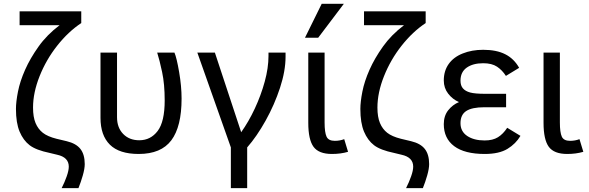

<svg xmlns="http://www.w3.org/2000/svg" viewBox="-20 -786 3066 999"><path d="M82 -727.1H402.8V-666Q335 -621.1 277.6 -548.3Q220.2 -475.6 186 -389.6Q151.9 -303.7 151.9 -226.1Q151.9 -177.2 165 -145.8Q178.2 -114.3 202.9 -95Q227.5 -75.7 273.9 -64L327.1 -51.3Q376 -39.6 398.4 -11Q420.9 17.6 420.9 67.9Q420.9 91.3 410.9 126.5Q400.9 161.6 388.2 192.9H300.8Q316.4 162.1 327.1 131.6Q337.9 101.1 337.9 81.1Q337.9 32.2 276.9 19L238.8 9.8Q167.5 -4.9 134.3 -30.3Q101.1 -55.7 82 -101.1Q63 -146.5 63 -219.2Q63 -255.9 73.5 -309.3Q84 -362.8 110.6 -422.9Q137.2 -482.9 180.7 -543.9Q224.1 -605 290 -654.8H82Z M502.9 -512.2H588.9V-175.8Q588.9 -122.1 620.8 -89.1Q652.8 -56.2 704.6 -56.2Q763.7 -56.2 800.3 -104.5Q836.9 -152.8 836.9 -263.2Q836.9 -348.1 823.5 -411.1Q810.1 -474.1 797.9 -512.2H887.7Q899.4 -484.9 912.1 -410.9Q924.8 -336.9 924.8 -272.9Q924.8 -127.4 871.6 -56.2Q818.4 15.1 701.7 15.1Q600.6 15.1 551.8 -33.2Q502.9 -81.5 502.9 -172.9Z M1098.1 -512.2 1234.9 -98.1Q1273.9 -152.8 1305.9 -221.4Q1337.9 -290 1357.4 -361.3Q1377 -432.6 1377 -495.1V-512.2H1465.8V-491.2Q1465.8 -417 1437 -329.1Q1408.2 -241.2 1362.1 -158.4Q1315.9 -75.7 1266.1 -19V192.9H1181.2V-19L1006.8 -512.2Z M1791 3.9Q1752.9 15.1 1707 15.1Q1638.7 15.1 1611.3 -22.2Q1584 -59.6 1584 -147V-512.2H1668.9V-148.9Q1668.9 -97.2 1679 -75.2Q1689 -53.2 1722.2 -53.2Q1748 -53.2 1771 -62ZM1635.7 -589.8H1566.9L1653.8 -766.1H1769Z M1874 -727.1H2194.8V-666Q2127 -621.1 2069.6 -548.3Q2012.2 -475.6 1978 -389.6Q1943.8 -303.7 1943.8 -226.1Q1943.8 -177.2 1957 -145.8Q1970.2 -114.3 1994.9 -95Q2019.5 -75.7 2065.9 -64L2119.1 -51.3Q2168 -39.6 2190.4 -11Q2212.9 17.6 2212.9 67.9Q2212.9 91.3 2202.9 126.5Q2192.9 161.6 2180.2 192.9H2092.8Q2108.4 162.1 2119.1 131.6Q2129.9 101.1 2129.9 81.1Q2129.9 32.2 2068.8 19L2030.8 9.8Q1959.5 -4.9 1926.3 -30.3Q1893.1 -55.7 1874 -101.1Q1855 -146.5 1855 -219.2Q1855 -255.9 1865.5 -309.3Q1876 -362.8 1902.6 -422.9Q1929.2 -482.9 1972.7 -543.9Q2016.1 -605 2082 -654.8H1874Z M2688 -79.1Q2664.1 -38.1 2620.6 -11.5Q2577.1 15.1 2502 15.1Q2397.5 15.1 2343.3 -25.4Q2289.1 -65.9 2289.1 -140.1Q2289.1 -183.1 2312 -212.2Q2335 -241.2 2368.2 -254.9Q2335 -269 2312 -298.6Q2289.1 -328.1 2289.1 -367.2Q2289.1 -417 2314.5 -452.9Q2339.8 -488.8 2387.5 -507.8Q2435.1 -526.9 2494.1 -526.9Q2563 -526.9 2608.6 -503.9Q2654.3 -481 2681.2 -433.1L2612.3 -391.1Q2593.3 -420.9 2566.2 -439Q2539.1 -457 2494.1 -457Q2440.9 -457 2408.4 -434.1Q2376 -411.1 2376 -366.2Q2376 -340.8 2388.7 -326.2Q2401.4 -311.5 2426.3 -304.7Q2451.2 -297.9 2504.9 -297.9H2613.3V-228H2500Q2436 -228 2406 -208.5Q2376 -189 2376 -145Q2376 -102.1 2410.9 -78.6Q2445.8 -55.2 2502 -55.2Q2543.9 -55.2 2571 -72Q2598.1 -88.9 2619.1 -121.1Z M3015.1 3.9Q2977.1 15.1 2931.2 15.1Q2862.8 15.1 2835.4 -22.2Q2808.1 -59.6 2808.1 -147V-512.2H2893.1V-148.9Q2893.1 -97.2 2903.1 -75.2Q2913.1 -53.2 2946.3 -53.2Q2972.2 -53.2 2995.1 -62Z"/></svg>

Font: ClearSansRegular
Style: Regular
Weight: 400
Foundry: Intel Corporation
Version: Version 1.00